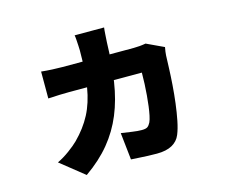

<svg xmlns="http://www.w3.org/2000/svg" viewBox="-101 -781 1202 1007"><g transform="rotate(-15 500.0 -277.0)"><path d="M540 -639Q538 -626 536.5 -599.5Q535 -573 534 -559Q531 -444 516.5 -349.5Q502 -255 470 -177.5Q438 -100 385 -35.5Q332 29 252 85L123 -18Q155 -33 188.5 -57.5Q222 -82 241 -101Q295 -155 327 -216Q359 -277 372.5 -359Q386 -441 386 -556Q386 -565 385 -581.5Q384 -598 383 -614Q382 -630 380 -639ZM822 -457Q820 -447 818 -433.5Q816 -420 816 -413Q815 -386 813.5 -344.5Q812 -303 808.5 -254.5Q805 -206 799 -157.5Q793 -109 784.5 -66.5Q776 -24 764 5Q751 37 719.5 54.5Q688 72 637 72Q612 72 587.5 71Q563 70 540 68.5Q517 67 497 66L481 -81Q510 -77 540 -72.5Q570 -68 592 -68Q615 -68 624 -75Q633 -82 640 -96Q646 -109 650.5 -130.5Q655 -152 658.5 -179Q662 -206 664.5 -236Q667 -266 668.5 -297.5Q670 -329 670 -359H275Q256 -359 223 -358Q190 -357 161 -355V-501Q190 -498 221 -496.5Q252 -495 275 -495H662Q677 -495 694.5 -496.5Q712 -498 728 -501Z"/></g></svg>

Font: Noto Sans JP Thin Black
Style: Regular
Weight: 900
Version: Version 2.004-H2;hotconv 1.0.118;makeotfexe 2.5.65603